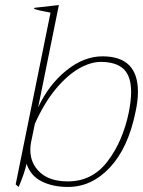

<svg xmlns="http://www.w3.org/2000/svg" viewBox="-20 -730 566 760"><path d="M42 0 180 -680Q134 -688 115 -695L116 -699L213 -710L131 -305Q173 -395 242.5 -451Q312 -507 386 -507Q526 -507 526 -367Q526 -329 516 -285Q487 -144 415 -67Q343 10 249 10Q189 10 145 -12Q101 -34 85 -82Q78 -47 54 10ZM490 -286Q499 -333 499 -366Q499 -429 469 -457Q439 -485 379 -485Q339 -485 293 -459Q247 -433 201 -378Q155 -323 118 -240L103 -167Q100 -152 100 -137Q100 -83 138.5 -47.5Q177 -12 249 -12Q345 -12 405.5 -91Q466 -170 490 -286Z"/></svg>

Font: Trirong Thin
Style: Italic
Weight: 250
Italic angle: -12°
Designer: Katatrad Team
Foundry: CadsonDemak
Version: Version 1.001